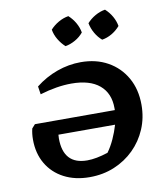

<svg xmlns="http://www.w3.org/2000/svg" viewBox="-86 -837 791 918"><g transform="rotate(-10 309.5 -378.0)"><path d="M276 10Q205 10 151.5 -18Q98 -46 68.5 -96.5Q39 -147 39 -214Q39 -242 45 -267L61 -285H449Q449 -290 449 -295Q449 -367 402 -406.5Q355 -446 266 -446Q196 -446 113 -421L107 -460Q155 -498 212 -518.5Q269 -539 328 -539Q402 -539 458.5 -507.5Q515 -476 547 -419.5Q579 -363 579 -288Q579 -225 556 -171Q533 -117 492 -76.5Q451 -36 396 -13Q341 10 276 10ZM162 -198Q162 -71 278 -71Q321 -71 379 -90Q398 -116 413 -149Q428 -182 438 -216H163Q162 -206 162 -198ZM308 -766Q328 -748 341 -725Q354 -702 358 -678Q342 -658 318 -644.5Q294 -631 270 -627Q251 -644 237 -667.5Q223 -691 219 -716Q236 -735 259.5 -748.5Q283 -762 308 -766ZM486 -766Q506 -748 519 -725Q532 -702 536 -678Q519 -658 496 -644.5Q473 -631 448 -627Q429 -643 415.5 -666.5Q402 -690 397 -716Q414 -735 437.5 -748.5Q461 -762 486 -766Z"/></g></svg>

Font: Piazzolla SC SemiBold
Style: Italic
Weight: 600
Italic angle: -11.3°
Designer: Juan Pablo del Peral
Foundry: Huerta Tipografica
Version: Version 1.330